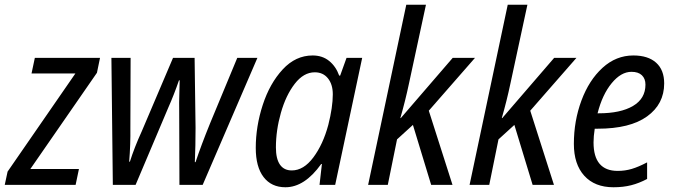

<svg xmlns="http://www.w3.org/2000/svg" viewBox="-46 -780 2846 810"><path d="M-14 -56 272 -470H87L101 -536H376L363 -473L82 -67H287L273 0H-26Z M424 -536H505L504 -240Q505 -172 499 -98H502Q521 -158 552 -226L684 -536H775L779 -241Q779 -165 776 -96H779Q803 -168 840 -259L955 -536H1040L809 0H711L710 -311Q709 -340 711 -402L712 -441H709Q688 -380 664 -326L526 0H430Z M1033 -156Q1033 -247 1062.5 -337.5Q1092 -428 1146.5 -487Q1201 -546 1273 -546Q1314 -546 1342.5 -523Q1371 -500 1385 -461H1389L1416 -536H1482L1368 0H1302L1312 -88H1309Q1239 10 1158 10Q1099 10 1066 -33Q1033 -76 1033 -156ZM1339 -253Q1358 -328 1358 -382Q1358 -424 1337.5 -449.5Q1317 -475 1282 -475Q1235 -475 1197.5 -426.5Q1160 -378 1139 -304Q1118 -230 1118 -158Q1118 -110 1135 -85.5Q1152 -61 1185 -61Q1235 -61 1276 -116Q1317 -171 1339 -253Z M1668 -760H1751L1679 -426Q1664 -355 1643 -282H1645L1864 -536H1958L1763 -313L1863 0H1773L1696 -253L1629 -192L1590 0H1507Z M2096 -760H2179L2107 -426Q2092 -355 2071 -282H2073L2292 -536H2386L2191 -313L2291 0H2201L2124 -253L2057 -192L2018 0H1935Z M2375 -173Q2375 -270 2407 -356Q2439 -442 2496 -494Q2553 -546 2626 -546Q2688 -546 2722 -515.5Q2756 -485 2756 -428Q2756 -341 2684 -289Q2612 -237 2475 -237H2463Q2458 -205 2458 -179Q2458 -59 2560 -59Q2591 -59 2619.5 -67.5Q2648 -76 2684 -95V-25Q2650 -7 2616.5 1.5Q2583 10 2542 10Q2463 10 2419 -38.5Q2375 -87 2375 -173ZM2480 -302Q2572 -302 2624.5 -333Q2677 -364 2677 -423Q2677 -448 2662 -462.5Q2647 -477 2618 -477Q2574 -477 2534.5 -429Q2495 -381 2475 -302Z"/></svg>

Font: Noto Sans UI Narrow
Style: Italic
Weight: 400
Width: 4
Italic angle: -12°
Designer: Monotype Design Team
Foundry: Monotype Imaging Inc.
Version: Version 1.001